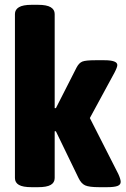

<svg xmlns="http://www.w3.org/2000/svg" viewBox="-20 -775 521 797"><path d="M111 2Q75 2 58.5 -7.5Q42 -17 42 -36V-717Q42 -735 58.5 -745Q75 -755 111 -755H138Q174 -755 190.5 -745Q207 -735 207 -717V-326H212L298 -495Q308 -514 322 -519.5Q336 -525 376 -525H413Q467 -525 467 -505Q467 -496 455 -473L353 -285L471 -53Q481 -31 481 -20Q481 -8 467.5 -3Q454 2 424 2H392Q350 2 333.5 -5.5Q317 -13 306 -36L212 -230H207V-36Q207 -17 190.5 -7.5Q174 2 138 2Z"/></svg>

Font: Asap Semi Condensed ExtraBold
Style: Regular
Weight: 800
Width: 4
Designer: Pablo Cosgaya
Foundry: Omnibus-Type
Version: Version 3.001; ttfautohint (v1.8.4.7-5d5b)